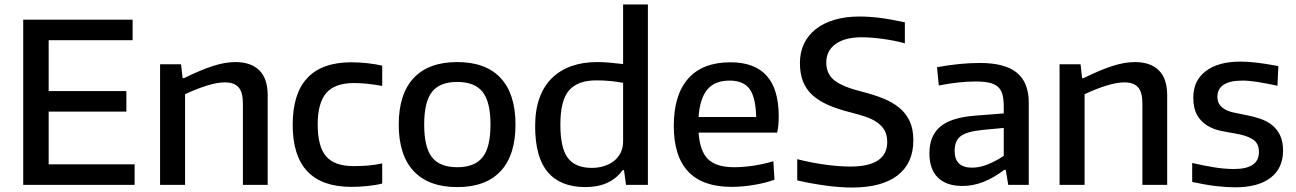

<svg xmlns="http://www.w3.org/2000/svg" viewBox="-20 -828 5806 860"><path d="M84 -740H574V-648H198V-420H546V-328H198V-92H583V0H84Z M697 -540H791L798 -478H804Q882 -516 935.5 -533Q989 -550 1034 -550Q1104 -550 1141.5 -513Q1179 -476 1179 -401V0H1068V-364Q1068 -415 1048.5 -437Q1029 -459 988 -459Q953 -459 906.5 -444.5Q860 -430 809 -406V0H697Z M1554 9Q1291 9 1291 -269Q1291 -549 1554 -549Q1588 -549 1625 -545Q1662 -541 1692 -534V-443Q1660 -449 1627.5 -452.5Q1595 -456 1565 -456Q1480 -456 1441.5 -411.5Q1403 -367 1403 -270Q1403 -172 1440.5 -128Q1478 -84 1563 -84Q1600 -84 1629.5 -86.5Q1659 -89 1692 -96V-6Q1666 1 1628.5 5Q1591 9 1554 9Z M1915 -123.5Q1950 -79 2028 -79Q2106 -79 2141.5 -123.5Q2177 -168 2177 -270Q2177 -372 2141.5 -416.5Q2106 -461 2028 -461Q1950 -461 1915 -416.5Q1880 -372 1880 -270Q1880 -168 1915 -123.5ZM2222.5 -61.5Q2156 10 2028 10Q1900 10 1833 -61.5Q1766 -133 1766 -270Q1766 -407 1833 -478.5Q1900 -550 2028 -550Q2156 -550 2222.5 -478.5Q2289 -407 2289 -270Q2289 -133 2222.5 -61.5Z M2631 -76Q2660 -76 2685.5 -84Q2711 -92 2730 -107Q2749 -122 2760 -144Q2771 -166 2771 -195V-457Q2745 -462 2715 -465Q2685 -468 2651 -468Q2568 -468 2529 -423.5Q2490 -379 2490 -270Q2490 -165 2523.5 -120.5Q2557 -76 2631 -76ZM2602 10Q2491 10 2434 -56.5Q2377 -123 2377 -263Q2377 -335 2396.5 -389Q2416 -443 2452.5 -478.5Q2489 -514 2540 -532Q2591 -550 2654 -550Q2686 -550 2715 -547Q2744 -544 2771 -541V-808H2882V0H2784L2775 -66H2769Q2714 10 2602 10Z M3248 -467Q3182 -467 3148.5 -427.5Q3115 -388 3109 -304H3367Q3365 -392 3337.5 -429.5Q3310 -467 3248 -467ZM3257 9Q3127 9 3062.5 -59.5Q2998 -128 2998 -264Q2998 -403 3062.5 -476Q3127 -549 3252 -549Q3468 -549 3468 -308Q3468 -261 3461 -234H3109Q3115 -150 3152 -114.5Q3189 -79 3269 -79Q3309 -79 3355.5 -86Q3402 -93 3444 -106L3449 -23Q3407 -8 3356 0.5Q3305 9 3257 9Z M3796 12Q3743 12 3677 3Q3611 -6 3551 -20V-115Q3614 -99 3676.5 -90.5Q3739 -82 3788 -82Q3954 -82 3954 -192Q3954 -223 3942 -244Q3930 -265 3908.5 -280Q3887 -295 3857.5 -305Q3828 -315 3792 -324Q3732 -339 3689 -358Q3646 -377 3618 -403Q3590 -429 3576.5 -464Q3563 -499 3563 -546Q3563 -594 3581.5 -632.5Q3600 -671 3634.5 -698Q3669 -725 3718.5 -739.5Q3768 -754 3829 -754Q3873 -754 3921 -748Q3969 -742 4033 -728V-634Q3985 -647 3933 -654Q3881 -661 3839 -661Q3765 -661 3723 -631Q3681 -601 3681 -548Q3681 -497 3717.5 -468Q3754 -439 3842 -417Q3894 -404 3936 -387Q3978 -370 4008 -345.5Q4038 -321 4054.5 -285.5Q4071 -250 4071 -200Q4071 -97 4000.5 -42.5Q3930 12 3796 12Z M4334 -77Q4368 -77 4405 -92Q4442 -107 4476 -130V-255L4381 -246Q4311 -239 4283.5 -218.5Q4256 -198 4256 -152Q4256 -77 4334 -77ZM4291 5Q4219 5 4181 -32.5Q4143 -70 4143 -141Q4143 -220 4192 -261Q4241 -302 4348 -310L4476 -320V-349Q4476 -382 4470.5 -403.5Q4465 -425 4450.5 -438.5Q4436 -452 4411 -457.5Q4386 -463 4348 -463Q4313 -463 4271.5 -458.5Q4230 -454 4185 -445L4177 -527Q4281 -546 4369 -546Q4481 -546 4534.5 -502.5Q4588 -459 4588 -368V0H4496L4485 -67H4478Q4432 -32 4385.5 -13.5Q4339 5 4291 5Z M4726 -540H4820L4827 -478H4833Q4911 -516 4964.5 -533Q5018 -550 5063 -550Q5133 -550 5170.5 -513Q5208 -476 5208 -401V0H5097V-364Q5097 -415 5077.5 -437Q5058 -459 5017 -459Q4982 -459 4935.5 -444.5Q4889 -430 4838 -406V0H4726Z M5512 11Q5474 11 5427 5.5Q5380 0 5320 -13V-98Q5372 -86 5418.5 -78.5Q5465 -71 5507 -71Q5619 -71 5619 -147Q5619 -187 5590.5 -204.5Q5562 -222 5513 -230Q5481 -235 5448 -242Q5415 -249 5387.5 -265.5Q5360 -282 5342.5 -312Q5325 -342 5325 -392Q5325 -467 5381 -509.5Q5437 -552 5535 -552Q5553 -552 5570.5 -551Q5588 -550 5608 -547.5Q5628 -545 5651.5 -541.5Q5675 -538 5706 -532L5702 -444Q5650 -455 5612.5 -461Q5575 -467 5545 -467Q5489 -467 5461 -448.5Q5433 -430 5433 -395Q5433 -374 5442 -360.5Q5451 -347 5467 -338Q5483 -329 5505.5 -324Q5528 -319 5555 -314Q5592 -307 5623.5 -296.5Q5655 -286 5678 -267.5Q5701 -249 5714 -221.5Q5727 -194 5727 -153Q5727 -75 5671.5 -32Q5616 11 5512 11Z"/></svg>

Font: EncodeSans
Style: Medium
Weight: 500
Designer: Pablo Impallari, Andres Torresi
Foundry: Pablo Impallari, Andres Torresi
Version: Version 1.000; ttfautohint (v1.4.1)